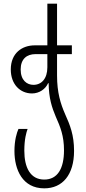

<svg xmlns="http://www.w3.org/2000/svg" viewBox="-20 -780 468 1050"><path d="M222 250C322 250 385 176 385 45C385 -42 363 -96 336 -156C311 -213 292 -274 292 -367V-484H373V-532H292V-760H239V-532H170C101 -532 39 -490 39 -400C39 -319 90 -269 155 -269C195 -269 229 -293 243 -325H246C247 -242 264 -192 285 -142C310 -86 330 -37 330 42C330 143 294 202 222 202C145 202 113 135 113 44C113 -19 124 -56 131 -75H81C72 -55 59 -14 59 46C59 148 103 250 222 250ZM163 -316C127 -316 93 -341 93 -400C93 -457 126 -484 174 -484H239V-412C239 -350 207 -316 163 -316Z"/></svg>

Font: Noto Sans Georgian ExtraCondensed Light
Style: Regular
Weight: 300
Width: 2
Designer: Monotype Design Team, Akaki Razmadze
Foundry: Google LLC
Version: Version 2.005